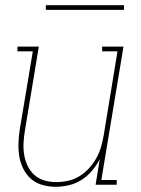

<svg xmlns="http://www.w3.org/2000/svg" viewBox="-20 -709 540 737"><path d="M194 8Q168 8 143 1Q118 -6 99.5 -22Q81 -38 69.5 -61Q58 -84 54 -109Q50 -134 51 -160.5Q52 -187 56 -213L106 -512H47V-530H129L76 -210Q72 -187 70.5 -163Q69 -139 72.5 -116.5Q76 -94 85.5 -73.5Q95 -53 111.5 -38Q128 -23 150 -16.5Q172 -10 196 -10Q218 -10 241 -15Q264 -20 284.5 -32.5Q305 -45 321.5 -63Q338 -81 349.5 -101.5Q361 -122 367.5 -144Q374 -166 378 -189L431 -512H372V-530H454L369 -18H428V0H347L363 -98Q351 -75 333.5 -54Q316 -33 293 -18.5Q270 -4 244.5 2Q219 8 194 8ZM156 -671V-689H456V-671Z"/></svg>

Font: Iosevka Slab Thin Oblique
Style: Regular
Weight: 100
Italic angle: -9°
Monospace: yes
Designer: Belleve Invis
Foundry: Belleve Invis
Version: Version 11.1.0; ttfautohint (v1.8.3)